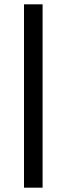

<svg xmlns="http://www.w3.org/2000/svg" viewBox="-20 -770 308 888"><path d="M91 98H177V-750H91Z"/></svg>

Font: Bounded Light
Style: Regular
Weight: 300
Designer: Vlad Churkin
Version: Version 3.0